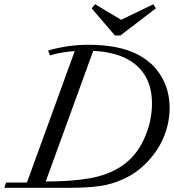

<svg xmlns="http://www.w3.org/2000/svg" viewBox="-40 -888 822 908"><path d="M503.4 -720.2 393.6 -848.6 409.7 -868.2 532.7 -794.4 685.1 -867.7 697.3 -848.6 529.3 -720.2ZM-19.5 0 -11.2 -24.9H87.4L313.5 -646.5Q246.1 -641.6 196.3 -626L187.5 -649.4Q284.2 -676.3 376.5 -676.3Q523.4 -676.3 611.8 -629.9Q684.1 -592.3 723.1 -526.4Q762.2 -460.4 762.2 -377.9Q762.2 -312.5 738 -248.8Q713.9 -185.1 663.3 -129.2Q612.8 -73.2 543.5 -41Q490.2 -16.6 432.9 -8.3Q375.5 0 296.4 0ZM582.5 -596.2Q516.1 -641.6 400.9 -647.5L176.3 -29.8H181.6Q294.9 -29.8 381.6 -44.4Q468.3 -59.1 532.2 -100.6Q602.1 -146 640.4 -228.8Q678.7 -311.5 678.7 -398.4Q678.7 -531.7 582.5 -596.2Z"/></svg>

Font: Elstob 14pt
Style: Italic
Weight: 400
Italic angle: -20°
Designer: Peter S. Baker
Version: Version 1.015